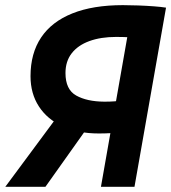

<svg xmlns="http://www.w3.org/2000/svg" viewBox="-39 -723 662 743"><path d="M343.3 -206.5Q262.7 -206.5 203.4 -233.9Q144 -261.2 111.6 -311Q79.1 -360.8 79.1 -428.2Q79.1 -516.6 120.1 -577.9Q161.1 -639.2 241 -671.1Q320.8 -703.1 436.5 -703.1Q463.9 -703.1 496.1 -701.9Q528.3 -700.7 557.1 -698.5Q585.9 -696.3 603.5 -693.4L581.1 -569.3Q562 -572.8 531 -575Q500 -577.1 467.3 -578.6Q434.6 -580.1 410.2 -580.1Q351.1 -580.1 306.9 -564Q262.7 -547.9 238.5 -516.8Q214.4 -485.8 214.4 -440.4Q214.4 -376.5 255.9 -353.3Q297.4 -330.1 363.8 -329.6Q408.2 -329.1 440.9 -335.9Q473.6 -342.8 512.7 -355L488.8 -223.6Q454.6 -215.8 423.1 -211.2Q391.6 -206.5 343.3 -206.5ZM-18.6 0 214.8 -314.9 365.2 -321.8 136.7 0ZM351.6 0 473.6 -693.4H603.5L481.4 0Z"/></svg>

Font: Cascadia Mono NF
Style: Italic
Weight: 400
Italic angle: -10°
Monospace: yes
Designer: Aaron Bell
Foundry: Saja Typeworks
Version: Version 2404.023